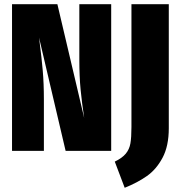

<svg xmlns="http://www.w3.org/2000/svg" viewBox="-20 -715 856 910"><path d="M507 0H291L165 -537L168 -513Q177 -444 182.5 -381.5Q188 -319 188 -244V0H37V-695H252L379 -156Q368 -228 362 -290.5Q356 -353 356 -431V-695H507ZM780 -107Q780 -23 750.5 32.5Q721 88 676 119.5Q631 151 571 175L524 51Q559 34 576 13.5Q593 -7 598 -35Q603 -63 603 -113V-695H780Z"/></svg>

Font: Fira Sans Compressed ExtraBold
Style: Regular
Weight: 800
Width: 1
Designer: bBox Type GmbH & Carrois Corporate GbR & Edenspiekermann AG
Foundry: bBox Type GmbH & Carrois Corporate GbR & Edenspiekermann AG
Version: Version 4.301